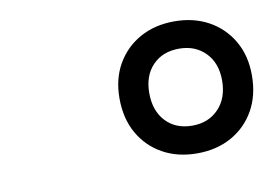

<svg xmlns="http://www.w3.org/2000/svg" viewBox="-47 -1084 650 457"><g transform="rotate(-10 278.5 -855.5)"><path d="M397 -696Q350 -696 314 -716Q278 -736 257.5 -772Q237 -808 237 -857Q237 -904 257.5 -939.5Q278 -975 314 -995Q350 -1015 397 -1015Q444 -1015 480 -995Q516 -975 536.5 -939.5Q557 -904 557 -857Q557 -808 536.5 -772Q516 -736 480 -716Q444 -696 397 -696ZM397 -763Q436 -763 460.5 -788.5Q485 -814 485 -857Q485 -899 460.5 -924Q436 -949 397 -949Q357 -949 333 -924Q309 -899 309 -857Q309 -814 333 -788.5Q357 -763 397 -763Z"/></g></svg>

Font: Playwrite AU NSW
Style: Regular
Weight: 400
Designer: Veronika Burian, José Scaglione
Foundry: TypeTogether
Version: Version 1.002